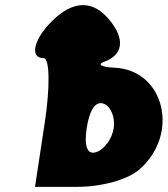

<svg xmlns="http://www.w3.org/2000/svg" viewBox="-20 -776 652 746"><path d="M184 -696C111 -625 93 -550 150 -550C173 -550 175 -438 154 -300L116 -50H280C376 -50 476 -78 521 -117C680 -255 619 -505 424 -513C374 -515 356 -526 385 -536C459 -563 467 -625 404 -700C341 -776 265 -775 184 -696ZM422 -279C416 -237 385 -195 354 -185C319 -173 306 -208 317 -279C328 -350 352 -385 383 -373C410 -363 428 -321 422 -279Z"/></svg>

Font: Hussar Skorodowane
Style: Ky
Weight: 700
Foundry: Cannot Into Space Fonts
Version: Version 0.892